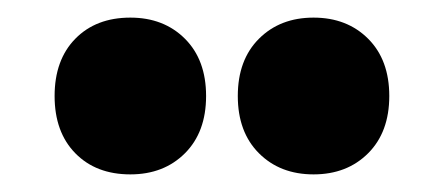

<svg xmlns="http://www.w3.org/2000/svg" viewBox="-20 -755 504 218"><path d="M336 -557Q298 -557 274 -581Q250 -605 250 -646Q250 -687 274 -711Q298 -735 336 -735Q374 -735 398 -711Q422 -687 422 -646Q422 -605 398 -581Q374 -557 336 -557ZM128 -557Q89 -557 65.5 -581Q42 -605 42 -646Q42 -687 65.5 -711Q89 -735 128 -735Q166 -735 190 -711Q214 -687 214 -646Q214 -605 190 -581Q166 -557 128 -557Z"/></svg>

Font: Montagu Slab
Style: Bold
Weight: 700
Designer: Florian Karsten
Foundry: Florian Karsten
Version: Version 1.000